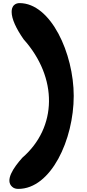

<svg xmlns="http://www.w3.org/2000/svg" viewBox="-20 -955 558 1237"><path d="M455 -337C455 -610 308 -935 106 -935C95 -935 82 -932 73 -924C58 -912 55 -894 55 -878C55 -833 84 -771 132 -702C354 -454 349 -134 124 61C65 127 11 208 59 249C70 259 84 262 98 262C309 262 455 -56 455 -337Z"/></svg>

Font: Venom Sans
Style: Bd
Weight: 700
Version: Version 1.001